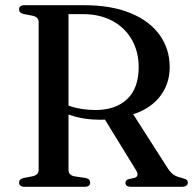

<svg xmlns="http://www.w3.org/2000/svg" viewBox="-20 -720 744 740"><path d="M634 -461.5Q634 -412.5 612.5 -372.8Q591 -333 551.5 -307Q512 -281 458.5 -271Q442.5 -268 428 -265.2Q413.5 -262.5 399 -260.5Q384.5 -258.5 367 -258.5Q335 -258.5 305.8 -263Q276.5 -267.5 251.8 -276Q227 -284.5 209.5 -296.5L213.5 -329.5Q228.5 -318.5 250 -311Q271.5 -303.5 296.8 -299.8Q322 -296 347.5 -296Q426 -296 470.2 -338.2Q514.5 -380.5 514.5 -461Q514.5 -520.5 488.2 -566.8Q462 -613 413.8 -639.2Q365.5 -665.5 300 -665.5H244V-66Q244 -55.5 249.5 -49.2Q255 -43 266 -40.5L310.5 -34Q320.5 -31.5 324 -27.2Q327.5 -23 327.5 -16Q327.5 0 306 0H75Q64 0 58.8 -4.5Q53.5 -9 53.5 -16Q53.5 -29.5 70.5 -34L105 -40.5Q117 -43 123 -49.2Q129 -55.5 129 -66V-634.5Q129 -644.5 123 -650.8Q117 -657 105 -659.5L70.5 -666Q53.5 -670.5 53.5 -684Q53.5 -691.5 58.8 -695.8Q64 -700 75 -700H303Q409 -700 483 -669.5Q557 -639 595.5 -585Q634 -531 634 -461.5ZM375 -274.5 488 -288 627.5 -70Q637.5 -55 648.8 -47Q660 -39 678.5 -35Q694 -31 699 -27Q704 -23 704 -16Q704 -9 698.2 -4.5Q692.5 0 681 0H485.5Q463.5 0 463.5 -16Q463.5 -21 466.8 -24.5Q470 -28 477 -30L497 -34Q508.5 -37.5 510 -44.8Q511.5 -52 504 -64.5Z"/></svg>

Font: Fraunces 36pt
Style: Regular
Weight: 400
Version: Version 1.000;[b76b70a41]